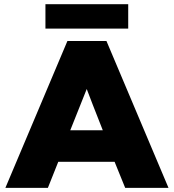

<svg xmlns="http://www.w3.org/2000/svg" viewBox="-20 -902 835 922"><path d="M5.9 0Q56.6 0 210 0Q222.7 -31.2 259.8 -125Q327.1 -125 530.3 -125Q543 -93.8 581.1 0Q632.8 0 789.1 0Q714.8 -175.8 491.2 -705.1Q444.3 -705.1 303.7 -705.1Q229.5 -528.3 5.9 0ZM317.4 -276.4Q336.9 -326.2 396.5 -474.6Q415 -424.8 473.6 -276.4Q434.6 -276.4 317.4 -276.4ZM198.2 -764.6Q297.9 -764.6 595.7 -764.6Q595.7 -793.9 595.7 -881.8Q496.1 -881.8 198.2 -881.8Q198.2 -852.5 198.2 -764.6Z"/></svg>

Font: Big-Shock
Style: Black
Weight: 400